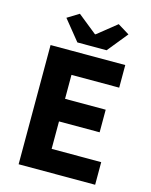

<svg xmlns="http://www.w3.org/2000/svg" viewBox="-125 -933 799 1014"><g transform="rotate(15 274.0 -426.0)"><path d="M76.9 0V-651.8H485.3V-528.2H224.3V-397.3H446.5V-273.7H224.3V-123.6H495.3V0ZM210.1 -701.8 120.4 -812.5 183.9 -851.5 288 -768H292L396.1 -851.5L459.6 -812.5L369.9 -701.8Z"/></g></svg>

Font: Source Sans 3 Variable
Style: Regular
Weight: 200
Designer: Paul D. Hunt
Foundry: Adobe Systems Incorporated
Version: Version 3.026